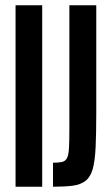

<svg xmlns="http://www.w3.org/2000/svg" viewBox="-20 -708 416 728"><path d="M39 0V-688H140V0ZM181 0V-91Q203 -91 215.5 -94Q228 -97 234 -108.5Q240 -120 241.5 -146Q243 -172 243 -216V-688H345V-279Q345 -200 342.5 -148.5Q340 -97 331.5 -67Q323 -37 304.5 -22.5Q286 -8 256.5 -4Q227 0 181 0Z"/></svg>

Font: Saira UltraCondensed
Style: Bold
Weight: 700
Width: 1
Designer: Hector Gatti with collaboration of the Omnibus-Type team
Foundry: Omnibus-Type
Version: Version 1.101